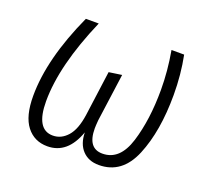

<svg xmlns="http://www.w3.org/2000/svg" viewBox="-98 -642 833 771"><g transform="rotate(20 319.0 -256.0)"><path d="M52 -160Q52 -319 145 -523H200Q108 -311 108 -158Q108 -37 180 -37Q216 -37 242.5 -67Q269 -97 278 -161L304 -353L359 -361L331 -157Q329 -133 329 -122Q329 -37 392 -37Q466 -37 496 -133.5Q526 -230 526 -358Q526 -438 511 -523H565Q581 -443 581 -356Q581 -201 537 -95Q493 11 394 11Q350 11 324 -16.5Q298 -44 297 -93Q260 11 174 11Q118 11 85 -31.5Q52 -74 52 -160Z"/></g></svg>

Font: Fira Sans Extra Condensed Light
Style: Italic
Weight: 300
Width: 3
Italic angle: -8°
Designer: Carrois Corporate & Edenspiekermann AG
Foundry: Carrois Corporate GbR & Edenspiekermann AG
Version: Version 4.203